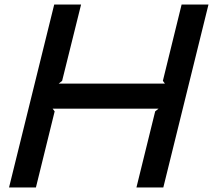

<svg xmlns="http://www.w3.org/2000/svg" viewBox="-20 -830 943 850"><path d="M703 0H584L667 -337L682 -349H213L222 -337L139 0H20L220 -810H339L255 -472L240 -460H710L701 -472L784 -810H903Z"/></svg>

Font: TypoPRO Sinkin Sans
Style: 500 Medium Italic
Weight: 500
Italic angle: -112°
Designer: Keith Bates
Foundry: K-Type
Version: Sinkin Sans (version 1.0)  by Keith Bates   •   © 2014   www